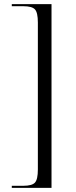

<svg xmlns="http://www.w3.org/2000/svg" viewBox="-20 -780 369 928"><path d="M37 128V118H93Q135 118 149 102.5Q163 87 163 39V-671Q163 -719 149 -734.5Q135 -750 93 -750H37V-760H229V128Z"/></svg>

Font: Noto Serif Display Light
Style: Regular
Weight: 300
Designer: Monotype Design Team
Foundry: Monotype Imaging Inc.
Version: Version 2.009